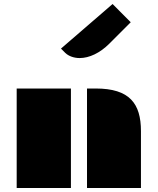

<svg xmlns="http://www.w3.org/2000/svg" viewBox="-20 -941 789 961"><path d="M415.5 0H685.5V-284.7C685.5 -422.9 628.4 -498 459.5 -498H415.5ZM63.5 0H335V-498H63.5ZM378.9 -650.4C426.8 -650.4 480.5 -675.8 526.9 -722.2L634.3 -829.6L543.5 -920.9L285.2 -697.8L307.1 -675.8C324.2 -659.7 350.6 -650.4 378.9 -650.4Z"/></svg>

Font: Plaster
Style: Regular
Weight: 400
Designer: Eben Sorkin
Foundry: Eben Sorkin
Version: Version 1.007